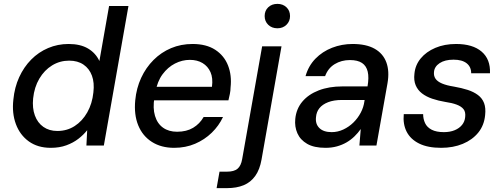

<svg xmlns="http://www.w3.org/2000/svg" viewBox="-20 -751 2594 991"><path d="M242 12Q175 12 129 -21Q83 -54 62 -110.5Q41 -167 49 -237Q55 -300 79 -352.5Q103 -405 141 -443.5Q179 -482 228.5 -503Q278 -524 334 -524Q395 -524 434.5 -500.5Q474 -477 493 -436L543 -720H643L516 0H426L430 -79Q411 -55 384.5 -34.5Q358 -14 322.5 -1Q287 12 242 12ZM276 -75Q326 -75 365.5 -100.5Q405 -126 430.5 -171Q456 -216 462 -274Q468 -324 454.5 -360.5Q441 -397 411 -417.5Q381 -438 337 -438Q289 -438 249 -413.5Q209 -389 183 -345Q157 -301 151 -243Q146 -193 160 -155Q174 -117 204 -96Q234 -75 276 -75Z M879 12Q812 12 764 -18.5Q716 -49 693.5 -104Q671 -159 678 -233Q684 -296 708.5 -349Q733 -402 772.5 -441.5Q812 -481 863 -502.5Q914 -524 974 -524Q1045 -524 1091 -494Q1137 -464 1157 -413Q1177 -362 1170 -299Q1170 -284 1166.5 -266.5Q1163 -249 1159 -233H751L763 -303H1074Q1080 -348 1066.5 -378.5Q1053 -409 1025.5 -425.5Q998 -442 960 -442Q920 -442 883 -423Q846 -404 819 -367.5Q792 -331 782 -275L777 -247Q768 -193 780 -153Q792 -113 821.5 -92Q851 -71 894 -71Q943 -71 977 -91.5Q1011 -112 1031 -147H1131Q1110 -102 1073 -66Q1036 -30 987 -9Q938 12 879 12Z M1098 220 1113 135H1152Q1188 135 1206 120Q1224 105 1230 70L1333 -512H1433L1330 72Q1321 124 1297.5 157Q1274 190 1237.5 205Q1201 220 1152 220ZM1412 -605Q1383 -605 1364.5 -623Q1346 -641 1346 -668Q1346 -696 1364.5 -713.5Q1383 -731 1412 -731Q1440 -731 1458.5 -713.5Q1477 -696 1477 -668Q1477 -641 1458.5 -623Q1440 -605 1412 -605Z M1660 12Q1601 12 1565.5 -8.5Q1530 -29 1515 -63Q1500 -97 1504 -137Q1509 -189 1540.5 -226.5Q1572 -264 1625 -284.5Q1678 -305 1747 -305H1877Q1885 -351 1878 -381Q1871 -411 1848.5 -426Q1826 -441 1786 -441Q1742 -441 1707.5 -420Q1673 -399 1658 -358H1557Q1572 -411 1608 -448Q1644 -485 1694 -504.5Q1744 -524 1800 -524Q1870 -524 1913.5 -499.5Q1957 -475 1974 -429.5Q1991 -384 1980 -321L1923 0H1835L1842 -85Q1828 -65 1809.5 -47Q1791 -29 1768.5 -16Q1746 -3 1719 4.5Q1692 12 1660 12ZM1692 -69Q1723 -69 1752 -82.5Q1781 -96 1804 -118.5Q1827 -141 1842 -169.5Q1857 -198 1861 -229L1862 -235H1745Q1703 -235 1673.5 -223.5Q1644 -212 1628.5 -192.5Q1613 -173 1611 -146Q1607 -111 1628.5 -90Q1650 -69 1692 -69Z M2257 12Q2188 12 2143.5 -10Q2099 -32 2079 -71Q2059 -110 2064 -162H2164Q2164 -137 2174 -115.5Q2184 -94 2208 -81.5Q2232 -69 2271 -69Q2303 -69 2327 -79Q2351 -89 2365 -106.5Q2379 -124 2381 -147Q2384 -173 2372.5 -187.5Q2361 -202 2337 -211Q2313 -220 2278 -225Q2242 -231 2211 -241.5Q2180 -252 2158 -269Q2136 -286 2125.5 -311Q2115 -336 2119 -370Q2123 -415 2151.5 -449.5Q2180 -484 2227 -504Q2274 -524 2334 -524Q2420 -524 2466 -484.5Q2512 -445 2509 -373H2412Q2412 -406 2388.5 -424.5Q2365 -443 2321 -443Q2276 -443 2249 -425Q2222 -407 2220 -379Q2218 -359 2228 -344.5Q2238 -330 2261.5 -320Q2285 -310 2323 -304Q2363 -297 2394 -287Q2425 -277 2447 -260.5Q2469 -244 2478.5 -219Q2488 -194 2484 -157Q2479 -104 2448.5 -66.5Q2418 -29 2368.5 -8.5Q2319 12 2257 12Z"/></svg>

Font: DM Sans 12pt Medium
Style: Italic
Weight: 500
Italic angle: -10°
Version: Version 4.004;gftools[0.9.30]